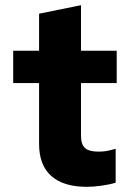

<svg xmlns="http://www.w3.org/2000/svg" viewBox="-20 -712 498 742"><path d="M316 10Q225 10 178 -32Q131 -74 131 -156V-391H31V-516H131V-659L293 -692V-516H431V-391H293V-188Q293 -154 308.5 -140Q324 -126 361 -126Q375 -126 389 -128Q403 -130 427 -137V-6Q405 1 373 5.5Q341 10 316 10Z"/></svg>

Font: Red Hat Text
Style: Bold
Weight: 700
Designer: Pentagram, MCKL
Foundry: MCKL
Version: Version 1.030